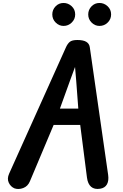

<svg xmlns="http://www.w3.org/2000/svg" viewBox="-20 -1274 828 1296"><path d="M78 -2.5Q52 -13.5 39.2 -40.8Q26.5 -68 41.5 -101.5L424 -952Q435.5 -978.5 450.8 -991.2Q466 -1004 502 -1004Q542 -1004 562.2 -991.8Q582.5 -979.5 586 -956L710 -93.5Q715.5 -54 701.8 -29.5Q688 -5 655.5 0Q617.5 6 595 -13.2Q572.5 -32.5 567 -75.5L521.5 -430.5H342L182 -50.5Q168 -16.5 136.8 -4.8Q105.5 7 78 -2.5ZM384.5 -541H508.5L494.5 -727.5L486.5 -822L452.5 -729.5ZM651.5 -1099Q621 -1099 598.2 -1121.8Q575.5 -1144.5 575.5 -1176.5Q575.5 -1208 597.5 -1231Q619.5 -1254 651.5 -1254Q682.5 -1254 706.2 -1232Q730 -1210 730 -1176.5Q730 -1144.5 707 -1121.8Q684 -1099 651.5 -1099ZM409 -1099Q378.5 -1099 355.8 -1121.8Q333 -1144.5 333 -1176.5Q333 -1208 355 -1231Q377 -1254 409 -1254Q440 -1254 463.8 -1232Q487.5 -1210 487.5 -1176.5Q487.5 -1144.5 464.2 -1121.8Q441 -1099 409 -1099Z"/></svg>

Font: Edu NSW ACT Hand Pre
Style: Regular
Weight: 400
Designer: Tina and Corey Anderson, Eben Sorkin, Mirko Velimirovic
Foundry: Sorkin Type Co.
Version: Version 2.000